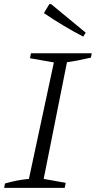

<svg xmlns="http://www.w3.org/2000/svg" viewBox="-27 -903 461 923"><path d="M-7 0 -3 -21Q56 -38 112 -43L232 -603L117 -623L122 -647H414L410 -626Q337 -609 295 -604L183 -43L289 -24L284 0ZM373 -727Q323 -753 276.5 -781Q230 -809 184 -840L210 -883H219L385 -746Z"/></svg>

Font: Piazzolla SC Light
Style: Italic
Weight: 300
Italic angle: -11.3°
Designer: Juan Pablo del Peral
Foundry: Huerta Tipografica
Version: Version 1.330